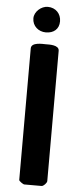

<svg xmlns="http://www.w3.org/2000/svg" viewBox="-60 -927 411 959"><g transform="rotate(5 145.5 -447.0)"><path d="M146 -707C131 -707 73 -712 73 -680V-20C73 -15 94 0 100 0H187C196 0 213 -17 213 -27V-680C213 -710 162 -707 146 -707ZM73 -831C73 -792 104 -766 141 -766C180 -766 207 -788 207 -827C207 -865 180 -894 140 -894C107 -894 73 -864 73 -831Z"/></g></svg>

Font: Asimov Print
Style: C
Weight: 500
Designer: Google
Version: Version 2.000980: 2014